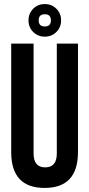

<svg xmlns="http://www.w3.org/2000/svg" viewBox="-20 -914 438 943"><path d="M145 -700V-160Q145 -92 202 -92Q259 -92 259 -160V-700H363V-167Q363 9 199 9Q35 9 35 -167V-700ZM143 -871Q166 -894 200 -894Q234 -894 257 -871Q280 -848 280 -814Q280 -780 257 -757Q234 -734 200 -734Q166 -734 143 -757Q120 -780 120 -814Q120 -848 143 -871ZM200 -784Q230 -784 230 -814Q230 -844 200 -844Q170 -844 170 -814Q170 -784 200 -784Z"/></svg>

Font: Adderley Bold
Style: Regular
Weight: 700
Designer: gorohovskiy
Version: Version 1.003 November 13, 2017